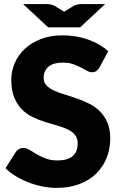

<svg xmlns="http://www.w3.org/2000/svg" viewBox="-20 -909 582 937"><path d="M466 -580.5Q458.5 -568.5 450.2 -562.5Q442 -556.5 429 -556.5Q417.5 -556.5 404.2 -563.8Q391 -571 374.2 -580Q357.5 -589 336 -596.2Q314.5 -603.5 287 -603.5Q239.5 -603.5 216.2 -583.2Q193 -563 193 -528.5Q193 -506.5 207 -492Q221 -477.5 243.8 -467Q266.5 -456.5 295.8 -447.8Q325 -439 355.5 -428.2Q386 -417.5 415.2 -403Q444.5 -388.5 467.2 -366Q490 -343.5 504 -311.2Q518 -279 518 -233.5Q518 -183 500.5 -139Q483 -95 449.8 -62.2Q416.5 -29.5 367.8 -10.8Q319 8 257 8Q223 8 187.8 1Q152.5 -6 119.5 -18.8Q86.5 -31.5 57.5 -49Q28.5 -66.5 7 -88L57 -167Q62.5 -176 72.5 -181.5Q82.5 -187 94 -187Q109 -187 124.2 -177.5Q139.5 -168 158.8 -156.5Q178 -145 203 -135.5Q228 -126 262 -126Q308 -126 333.5 -146.2Q359 -166.5 359 -210.5Q359 -236 345 -252Q331 -268 308.2 -278.5Q285.5 -289 256.5 -297Q227.5 -305 197 -314.8Q166.5 -324.5 137.5 -338.8Q108.5 -353 85.8 -376.2Q63 -399.5 49 -434.2Q35 -469 35 -520Q35 -561 51.5 -600Q68 -639 100 -669.5Q132 -700 178.5 -718.2Q225 -736.5 285 -736.5Q318.5 -736.5 350.2 -731.2Q382 -726 410.5 -715.8Q439 -705.5 463.8 -691.2Q488.5 -677 508 -659ZM93 -889H210Q219 -889 229.5 -886.5Q240 -884 247 -880L284 -857.5Q286.5 -856 288.5 -854.8Q290.5 -853.5 293 -851.5Q295 -853 297.2 -854.5Q299.5 -856 302 -857.5L339 -880Q346 -884 356.5 -886.5Q367 -889 376 -889H493L371 -775.5H215Z"/></svg>

Font: LatoHex
Style: Regular
Weight: 900
Designer: Lukasz Dziedzic
Foundry: tyPoland Lukasz Dziedzic
Version: Version 1.104; Western+Polish opensource